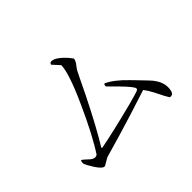

<svg xmlns="http://www.w3.org/2000/svg" viewBox="-142 -961 1205 1205"><g transform="rotate(-45 460.0 -359.0)"><path d="M781 -26Q770 -42 734 -115Q714 -153 696 -176Q519 -118 383 -78L245 -38Q239 -35 233 -33L192 -9Q188 -7 185 -7Q161 -7 114 -91Q107 -104 104 -112Q102 -132 109 -140Q119 -136 147 -109Q177 -79 202 -95Q271 -200 356 -389Q442 -579 443 -649L400 -696Q400 -708 415 -711Q453 -711 510 -646Q521 -633 528 -623Q528 -605 505 -577Q496 -566 492 -559Q479 -535 419 -410Q322 -215 254 -105L259 -101Q359 -119 571 -173Q658 -196 669 -203Q677 -210 670 -222Q655 -250 555 -348Q550 -353 547 -356Q544 -375 555 -376Q612 -350 682 -277L717 -241Q772 -184 781 -173Q819 -125 819 -79Q819 -24 791 -24Q786 -24 781 -26Z"/></g></svg>

Font: cwTeXFangSong
Style: Medium
Weight: 500
Version: Version 1.17